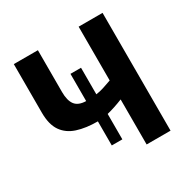

<svg xmlns="http://www.w3.org/2000/svg" viewBox="-161 -861 993 1008"><g transform="rotate(-30 335.5 -357.0)"><path d="M590 -714V0H445V-273Q393 -252 348 -241V-87H284V-233Q212 -233 160 -250Q108 -267 80 -307.5Q52 -348 52 -419V-714H198V-460Q198 -409 217.5 -383Q237 -357 284 -356V-521H348V-360Q370 -363 394 -370.5Q418 -378 445 -388V-714Z"/></g></svg>

Font: Noto Sans SemiCondensed
Style: Bold
Weight: 700
Width: 4
Designer: Monotype Design Team
Foundry: Monotype Imaging Inc.
Version: Version 2.013; ttfautohint (v1.8.4.7-5d5b)